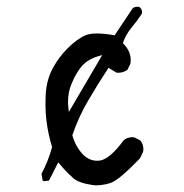

<svg xmlns="http://www.w3.org/2000/svg" viewBox="-20 -557 540 565"><path d="M254.4 -12.2Q259.3 -11.7 261.5 -11.7Q263.7 -11.7 266.1 -11.7Q268.6 -11.7 272.9 -12.2Q277.3 -12.7 281.7 -13.2Q286.1 -13.7 290.5 -14.6Q299.3 -16.6 307.6 -19.5Q332.5 -29.3 392.1 -91.3L400.9 -109.9Q401.9 -114.3 401.9 -118.2Q401.9 -133.3 392.6 -144L375 -152.8Q372.6 -153.3 370.1 -153.3Q354.5 -153.3 344.2 -144.5Q303.2 -88.9 273.9 -84.5Q269.5 -84 265.6 -84Q241.2 -84 222.2 -104.5Q201.2 -127.9 192.9 -159.2Q210.9 -211.9 238.3 -259Q265.6 -306.2 299.3 -357.4L322.8 -343.3Q325.2 -342.8 327.1 -342.8Q342.8 -342.8 355 -351.6L363.8 -369.6Q364.7 -375 364.7 -379.9Q364.7 -406.2 343.8 -427.7L341.8 -429.7L342.3 -432.1Q350.6 -456.1 367.2 -475.8Q383.8 -495.6 397.5 -516.6Q397.9 -519.5 397.9 -522Q397.9 -524.4 397 -527.8Q395.5 -532.2 390.1 -536.6Q387.2 -537.1 385.3 -537.1Q383.3 -537.1 381.6 -536.9Q379.9 -536.6 377.9 -536.1Q374.5 -535.6 371.1 -533.7L317.4 -453.1Q286.1 -458.5 266.1 -458.5Q246.1 -458.5 233.9 -454.1Q208 -443.8 178.7 -414.6Q152.8 -388.7 135.3 -356.2Q117.7 -323.7 114.7 -282.7Q113.8 -267.1 113.8 -246.8Q113.8 -226.6 116.7 -201.7Q121.6 -162.1 133.3 -124Q121.6 -82 102.1 -45.4L105.5 -25.9L108.4 -23.9L124 -25.4L151.4 -79.1Q170.4 -56.6 180.4 -46.9Q190.4 -37.1 196.8 -31.7Q212.9 -18.1 254.4 -12.2ZM181.2 -240.7Q180.2 -249.5 180.2 -258.8Q180.2 -286.1 190.4 -310.1Q203.1 -341.3 220.2 -361.8L225.1 -367.2Q242.2 -383.8 270.5 -392.1L280.8 -395L182.6 -227.5Z"/></svg>

Font: Bakudai
Style: Light
Weight: 300
Version: Version 1.48